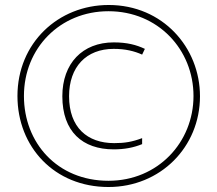

<svg xmlns="http://www.w3.org/2000/svg" viewBox="-20 -742 871 770"><path d="M415 8C623 8 782 -152 782 -356C782 -552 632 -722 416 -722C213 -722 50 -569 50 -357C50 -153 198 8 415 8ZM415 -17C210 -17 76 -169 76 -357C76 -549 221 -697 415 -697C614 -697 756 -543 756 -357C756 -172 614 -17 415 -17ZM436 -143C479 -143 516 -150 550 -164V-188C510 -173 480 -168 438 -168C330 -168 257 -231 257 -356C257 -474 326 -546 436 -546C483 -546 519 -537 550 -523L561 -546C527 -562 490 -572 436 -572C311 -572 230 -488 230 -356C230 -214 311 -143 436 -143Z"/></svg>

Font: Noto Sans Georgian SemiCondensed Thin
Style: Regular
Weight: 100
Width: 4
Designer: Monotype Design Team, Akaki Razmadze
Foundry: Google LLC
Version: Version 2.005